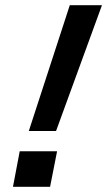

<svg xmlns="http://www.w3.org/2000/svg" viewBox="-20 -720 413 740"><path d="M91 -215H196L373 -700H249ZM30 0H173L200 -137H56Z"/></svg>

Font: Uncut Sans Semibold Italic
Style: Regular
Weight: 600
Italic angle: -11°
Designer: Kasper Nordkvist
Foundry: UNCUT.wtf
Version: Version 1.304;Glyphs 3.2 (3246)